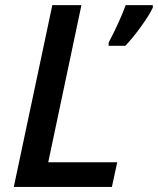

<svg xmlns="http://www.w3.org/2000/svg" viewBox="-20 -734 620 754"><path d="M185.5 -713.9H299.8L169.4 -96.7H440.4L419.4 0H34.2ZM473.6 -713.9H580.1V-704.1Q566.4 -674.8 534.4 -630.4Q502.4 -585.9 472.2 -554.2H406.7V-566.9Q424.3 -599.6 444.1 -642.8Q463.9 -686 473.6 -713.9Z"/></svg>

Font: Viking Open Sans Light
Style: Bold Italic
Weight: 600
Italic angle: -12°
Foundry: Ascender Corporation
Version: Version 2.000